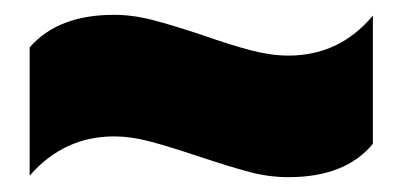

<svg xmlns="http://www.w3.org/2000/svg" viewBox="-20 -465 543 259"><path d="M245 -255Q206 -268 181 -274.5Q156 -281 134 -281Q66 -281 20 -228V-401Q58 -445 134 -445Q159 -445 186 -438Q213 -431 255 -417Q292 -404 319 -397Q346 -390 369 -390Q438 -390 483 -444V-271Q446 -226 369 -226Q343 -226 316.5 -233Q290 -240 245 -255Z"/></svg>

Font: Prompt ExtraBold
Style: Regular
Weight: 800
Designer: Katatrad Team
Foundry: CadsonDemak
Version: Version 1.001